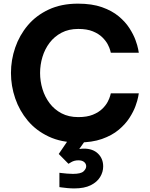

<svg xmlns="http://www.w3.org/2000/svg" viewBox="-20 -770 820 1051"><path d="M406.8 10Q315.6 10 246.6 -22.5Q177.6 -55 132 -109.5Q86.4 -164 63.2 -231.8Q40 -299.6 40 -370.6Q40 -441.6 63.2 -509.3Q86.4 -577 132 -631.2Q177.6 -685.4 246.6 -717.7Q315.6 -750 406.8 -750Q483.6 -750 538.4 -730.6Q593.2 -711.2 629.8 -680.7Q666.4 -650.2 688.5 -615.7Q710.6 -581.2 721.7 -550.7Q732.8 -520.2 736.3 -500.8Q739.8 -481.4 739.8 -481.4H586.6Q586.6 -481.4 583.2 -494.6Q579.8 -507.8 569.9 -526.9Q560 -546 540.2 -565.6Q520.4 -585.2 488.3 -598.4Q456.2 -611.6 408.4 -611.6Q356.2 -611.6 317 -591Q277.8 -570.4 251.7 -536.1Q225.6 -501.8 212.5 -458.7Q199.4 -415.6 199.4 -370.6Q199.4 -325.6 212.5 -282.5Q225.6 -239.4 251.7 -204.8Q277.8 -170.2 317 -149.6Q356.2 -129 408.4 -129Q456.2 -129 488.3 -142.1Q520.4 -155.2 540.2 -174.6Q560 -194 569.9 -213.4Q579.8 -232.8 583.2 -245.9Q586.6 -259 586.6 -259H739.8Q739.8 -259 736.3 -239.6Q732.8 -220.2 721.7 -189.5Q710.6 -158.8 688.5 -124.5Q666.4 -90.2 629.8 -59.5Q593.2 -28.8 538.4 -9.4Q483.6 10 406.8 10ZM386.6 261.4Q368.2 261.4 349.2 259.6Q330.2 257.8 317.7 256Q305.2 254.2 305.2 254.2V175.8Q305.2 175.8 317.4 177.3Q329.6 178.8 346.9 180.3Q364.2 181.8 379 181.8Q422.6 181.8 437.2 168.1Q451.8 154.4 451.8 140.4Q451.8 126.4 440.7 117Q429.6 107.6 409.6 107.6Q387 107.6 370.9 117.1Q354.8 126.6 354.8 126.6L301.6 72.8L366.4 -22.6H462.2L378 96.4H351.8Q351.8 96.4 355.5 88.5Q359.2 80.6 368.8 70Q378.4 59.4 395.6 51.5Q412.8 43.6 439.6 43.6Q488.4 43.6 516.6 71Q544.8 98.4 544.8 141.2Q544.8 171.4 528.1 199Q511.4 226.6 476.5 244Q441.6 261.4 386.6 261.4Z"/></svg>

Font: Be Vietnam Pro Variable Thin
Style: Regular
Weight: 100
Designer: Lam Bao, Tony Le, Vietanh Nguyen
Foundry: Yellow Type Foundry
Version: Version 1.002